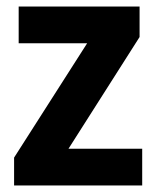

<svg xmlns="http://www.w3.org/2000/svg" viewBox="-20 -566 480 586"><path d="M414 0H23V-85L246 -434H37V-546H406V-453L189 -112H414Z"/></svg>

Font: Noto Sans Gujarati SemiCondensed
Style: Bold
Weight: 700
Width: 4
Designer: Jelle Bosma - Monotype Design Team, Universal Thirst
Foundry: Monotype Imaging Inc.
Version: Version 2.106; ttfautohint (v1.8.4.7-5d5b)